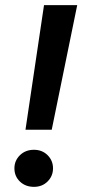

<svg xmlns="http://www.w3.org/2000/svg" viewBox="-20 -720 330 746"><path d="M79 -216 151 -700H280L181 -216ZM112 6Q79 6 57.5 -14.5Q36 -35 36 -66Q36 -96 57.5 -117Q79 -138 112 -138Q144 -138 165 -117Q186 -96 186 -66Q186 -36 165 -15Q144 6 112 6Z"/></svg>

Font: DM Sans 20pt SemiBold
Style: Italic
Weight: 600
Italic angle: -10°
Version: Version 4.004;gftools[0.9.30]